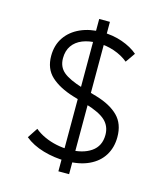

<svg xmlns="http://www.w3.org/2000/svg" viewBox="-125 -874 897 1047"><g transform="rotate(15 324.0 -350.0)"><path d="M328 15Q263 15 200.2 -3.2Q137.5 -21.5 95 -56.5L133 -114Q158.5 -93 190 -78.8Q221.5 -64.5 256.8 -57Q292 -49.5 328 -49.5Q406 -49.5 453.2 -82Q500.5 -114.5 500.5 -178Q500.5 -226.5 467.5 -257.8Q434.5 -289 354 -313L276 -336Q195 -361 149 -403.2Q103 -445.5 103 -518Q103 -579 133 -623Q163 -667 216 -691Q269 -715 338 -715Q399.5 -715 452.8 -696.2Q506 -677.5 541.5 -647L503.5 -592.5Q469.5 -620.5 424 -636Q378.5 -651.5 329.5 -651.5Q281.5 -651.5 245 -636.8Q208.5 -622 188.5 -593.2Q168.5 -564.5 168.5 -522.5Q168.5 -474 201.8 -445.8Q235 -417.5 313.5 -393.5L398.5 -369Q479.5 -345 523 -301.5Q566.5 -258 566.5 -183.5Q566.5 -124.5 539 -79.8Q511.5 -35 458.2 -10Q405 15 328 15ZM304 80V-780H364.5V80Z"/></g></svg>

Font: Geologica Thin Roman ExtraLight
Style: Regular
Weight: 250
Version: Version 1.010;gftools[0.9.28]